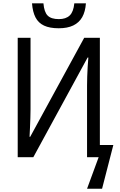

<svg xmlns="http://www.w3.org/2000/svg" viewBox="-20 -940 718 1148"><path d="M500.5 188.5 569.8 0H500.5V-428.7Q500.5 -453.1 501.5 -482.2Q502.4 -511.2 504.2 -541Q505.9 -570.8 508.3 -596.2H503.9L179.2 0H85.9V-713.9H162.6V-287.6Q162.6 -262.7 161.6 -234.6Q160.6 -206.5 159.4 -178Q158.2 -149.4 156.7 -122.1H160.6L483.4 -713.9H577.1V-73.2H657.7L590.3 188.5ZM331.1 -771Q277.3 -771 243.4 -786.9Q209.5 -802.7 192.4 -835.7Q175.3 -868.7 171.4 -919.9H239.7Q244.1 -867.7 265.1 -846.7Q286.1 -825.7 332 -825.7Q374 -825.7 396.7 -847.4Q419.4 -869.1 424.3 -919.9H493.7Q490.2 -870.6 471.7 -837.6Q453.1 -804.7 418.2 -787.8Q383.3 -771 331.1 -771Z"/></svg>

Font: Open Sans SemiCondensed
Style: Regular
Weight: 400
Width: 4
Designer: Monotype Design Team
Foundry: Monotype Imaging Inc.
Version: Version 3.000